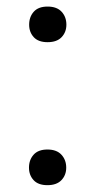

<svg xmlns="http://www.w3.org/2000/svg" viewBox="-20 -553 273 579"><path d="M67.4 -47.4Q67.4 -70.8 81.3 -86.4Q95.2 -102.1 123 -102.1Q150.9 -102.1 165.3 -86.4Q179.7 -70.8 179.7 -47.4Q179.7 -24.9 165.3 -9.8Q150.9 5.4 123 5.4Q95.2 5.4 81.3 -9.8Q67.4 -24.9 67.4 -47.4ZM67.9 -478.5Q67.9 -502 81.8 -517.6Q95.7 -533.2 123.5 -533.2Q151.4 -533.2 165.8 -517.6Q180.2 -502 180.2 -478.5Q180.2 -456.1 165.8 -440.9Q151.4 -425.8 123.5 -425.8Q95.7 -425.8 81.8 -440.9Q67.9 -456.1 67.9 -478.5Z"/></svg>

Font: TypoPRO Roboto
Style: Regular
Weight: 400
Designer: Google
Version: Version 2.136; 2016